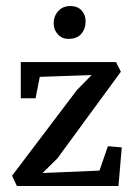

<svg xmlns="http://www.w3.org/2000/svg" viewBox="-20 -617 452 637"><path d="M20 -34 235 -318 284 -368 112 -362 98 -291H49V-411H365L381 -379L170 -91L121 -43L310 -51L338 -132L384 -128L373 0H36ZM207 -488Q186 -488 172 -503Q158 -518 158 -539Q158 -563 173 -580Q188 -597 214 -597Q237 -597 250.5 -582.5Q264 -568 264 -547Q264 -521 249.5 -504.5Q235 -488 207 -488Z"/></svg>

Font: Aikya Medium
Style: Regular
Weight: 500
Designer: Neelakash Kshetrimayum (Latin subset based on Merriweather by Eben Sorkin)
Foundry: Brand New Type
Version: Version 1.00 b005